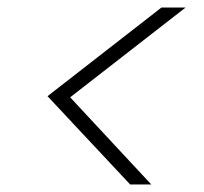

<svg xmlns="http://www.w3.org/2000/svg" viewBox="-20 -605 540 509"><path d="M472 -585 166 -347 381 -116H325L106 -350L408 -585Z"/></svg>

Font: DM Sans 20pt ExtraLight
Style: Italic
Weight: 250
Italic angle: -10°
Version: Version 4.004;gftools[0.9.30]